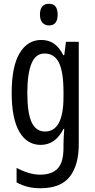

<svg xmlns="http://www.w3.org/2000/svg" viewBox="-20 -759 502 1019"><path d="M199 -547Q237 -547 265.5 -528Q294 -509 316 -466H321L330 -537H398V6Q398 118 350 179Q302 240 195 240Q158 240 127.5 232.5Q97 225 68 209V132Q136 168 193 168Q255 168 286 135.5Q317 103 317 25V9Q317 -8 318 -29.5Q319 -51 321 -75H317Q274 10 196 10Q123 10 82.5 -60Q42 -130 42 -266Q42 -406 84 -476.5Q126 -547 199 -547ZM216 -475Q169 -475 147 -421.5Q125 -368 125 -265Q125 -159 148 -110Q171 -61 219 -61Q317 -61 317 -245V-270Q317 -377 293 -426Q269 -475 216 -475ZM240 -739Q286 -739 286 -681Q286 -624 240 -624Q218 -624 205 -639Q192 -654 192 -681Q192 -739 240 -739Z"/></svg>

Font: Noto Sans Kannada ExtraCondensed
Style: Regular
Weight: 400
Width: 2
Designer: Jelle Bosma - Monotype Design Team
Foundry: Monotype Imaging Inc.
Version: Version 2.005; ttfautohint (v1.8.4.7-5d5b)